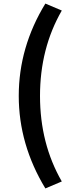

<svg xmlns="http://www.w3.org/2000/svg" viewBox="-20 -853 418 1075"><path d="M234 202Q85 -44 85 -316Q85 -589 234 -833L326 -794Q204 -582 204 -316Q204 -49 326 163Z"/></svg>

Font: `nÑOS-|
Style: Bold
Weight: 700
Designer: Ryoko NISHIZUKA ¬âXZm¬º[P (kana & ideographs); Paul D. Hunt (Latin, Greek & Cyrillic); Wenlong ZHANG _ e¬á¬ü¬ô (bopomof
Foundry: Adobe Systems Incorporated
Version: Version 1.00 June 24, 2014, initial release